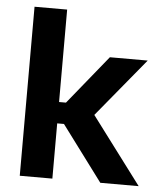

<svg xmlns="http://www.w3.org/2000/svg" viewBox="-49 -704 625 748"><g transform="rotate(5 263.0 -330.5)"><path d="M371 0 210 -216H166.5V-299.5H210.5L365.5 -490.5H513.5L314.5 -249V-275L521 0ZM56 0V-661H183.5V0Z"/></g></svg>

Font: Anek Telugu Medium SemiBold
Style: Regular
Weight: 600
Version: Version 1.003